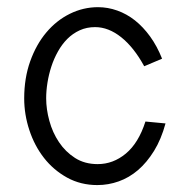

<svg xmlns="http://www.w3.org/2000/svg" viewBox="-20 -518 540 546"><path d="M450.7 -167Q438.5 -122.1 418.2 -89.1Q397.9 -56.2 372.6 -34.4Q347.2 -12.7 317.6 -2.2Q288.1 8.3 256.8 8.3Q209.5 8.3 170.9 -12.9Q132.3 -34.2 105.2 -68.8Q78.1 -103.5 63.5 -147.9Q48.8 -192.4 48.8 -238.3Q48.8 -295.9 65.9 -343.8Q83 -391.6 111.8 -425.8Q140.6 -460 178.7 -478.8Q216.8 -497.6 258.8 -497.6Q286.6 -497.6 313.5 -488Q340.3 -478.5 363.8 -460Q387.2 -441.4 407 -414.1Q426.8 -386.7 440.9 -351.1L390.1 -329.6Q360.8 -383.3 324.7 -412.1Q288.6 -440.9 250.5 -440.9Q226.6 -440.9 206.8 -431.9Q187 -422.9 171.6 -407.5Q156.2 -392.1 144.8 -371.6Q133.3 -351.1 126 -328.6Q118.7 -306.2 115 -283Q111.3 -259.8 111.3 -238.3Q111.3 -207.5 120.4 -174.3Q129.4 -141.1 147.7 -113.8Q166 -86.4 193.4 -68.8Q220.7 -51.3 257.8 -51.3Q301.8 -51.3 337.9 -81.3Q374 -111.3 393.6 -172.4Z"/></svg>

Font: SengBuhan
Style: Regular
Weight: 400
Designer: John M. Durdin
Foundry: Lao Script for Windows
Version: Version 1.400